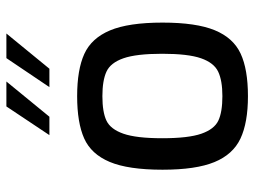

<svg xmlns="http://www.w3.org/2000/svg" viewBox="-120 -690 815 616"><g transform="rotate(-90 288.0 -381.5)"><path d="M52 -268Q52 -378 77 -437.5Q102 -497 152.5 -519.5Q203 -542 288 -542Q373 -542 423.5 -519Q474 -496 499 -436.5Q524 -377 524 -268Q524 -160 499.5 -100.5Q475 -41 424.5 -17.5Q374 6 288 6Q203 6 152 -18Q101 -42 76.5 -101.5Q52 -161 52 -268ZM424 -269Q424 -352 409.5 -393.5Q395 -435 366.5 -448Q338 -461 288 -461Q237 -461 209.5 -448Q182 -435 167.5 -393.5Q153 -352 153 -269Q153 -185 167.5 -143.5Q182 -102 209.5 -89Q237 -76 288 -76Q338 -76 366.5 -89.5Q395 -103 409.5 -144.5Q424 -186 424 -269ZM255 -769H335L222 -631H163ZM410 -769H489L376 -631H317Z"/></g></svg>

Font: Exo Medium
Style: Regular
Weight: 500
Designer: Natanael Gama
Foundry: Natanael Gama
Version: Version 1.500; ttfautohint (v1.6)